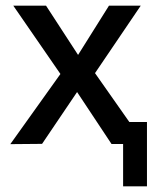

<svg xmlns="http://www.w3.org/2000/svg" viewBox="-20 -510 560 680"><path d="M16.5 0.5 194 -248 27 -490H143L256.5 -315.5L366 -490H478.5L316.5 -251L438 -78H500.5V150H416V0H375L253 -184L129 -0.5Z"/></svg>

Font: Geologica Light
Style: Regular
Weight: 300
Designer: Sindre Bremnes, Frode Helland
Foundry: Monokrom Skriftforlag AS
Version: Version 1.010; ttfautohint (v1.8.4.7-5d5b);gftools[0.9.28]